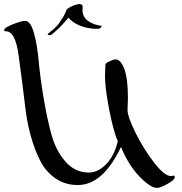

<svg xmlns="http://www.w3.org/2000/svg" viewBox="-91 -875 891 938"><path d="M534 -396 532 -337Q532 -306 570 -228.5Q608 -151 660 -83Q712 -15 744 -15Q745 -15 757 -17Q763 -17 763 -9Q763 3 728 23Q693 43 675 43Q645 43 591.5 -11.5Q538 -66 500 -157Q412 29 289 29Q227 29 180 -3.5Q133 -36 106 -88.5Q79 -141 60 -208.5Q41 -276 33 -346.5Q25 -417 16 -484L0 -604Q-16 -722 -61 -722Q-71 -722 -71 -728Q-71 -734 -57.5 -742.5Q-44 -751 -13.5 -762Q17 -773 32 -773Q57 -773 73.5 -718Q90 -663 97.5 -581Q105 -499 121 -402.5Q137 -306 158.5 -224Q180 -142 227.5 -87Q275 -32 342 -32Q389 -32 429.5 -75Q470 -118 485 -188Q481 -186 465.5 -240.5Q450 -295 436 -374.5Q422 -454 422 -508L424 -560Q424 -566 444 -575.5Q464 -585 473 -585Q499 -585 516.5 -537.5Q534 -490 534 -396ZM405 -749Q405 -736 387 -734Q337 -734 299 -750Q261 -766 243 -789Q241 -787 230 -773Q203 -741 166 -710Q158 -703 150 -703Q142 -703 142 -709Q184 -742 196 -759L212 -784Q217 -790 223 -802L230 -816Q230 -830 255.5 -842.5Q281 -855 297 -855Q313 -855 313 -841Q312 -836 312 -827Q312 -792 339.5 -772.5Q367 -753 405 -749Z"/></svg>

Font: Mr Bedfort
Style: Regular
Weight: 400
Designer: Alejandro Paul
Foundry: Alejandro Paul
Version: Version 1.000